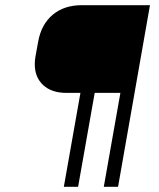

<svg xmlns="http://www.w3.org/2000/svg" viewBox="-20 -720 611 740"><path d="M558 -700 435 0H380L444 -362H345L281 0H226L290 -362H236Q179 -362 146.5 -392Q114 -422 114 -473Q114 -488 117 -504L127 -559Q139 -626 183 -663Q227 -700 295 -700Z"/></svg>

Font: Bai Jamjuree Light
Style: Italic
Weight: 300
Italic angle: -10°
Version: Version 1.000; ttfautohint (v1.6)